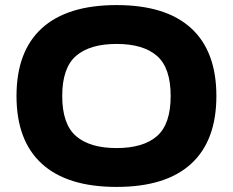

<svg xmlns="http://www.w3.org/2000/svg" viewBox="-20 -728 917 756"><path d="M439 8Q245 8 145 -83Q45 -174 45 -350Q45 -526 145 -617Q245 -708 439 -708Q633 -708 732.5 -617Q832 -526 832 -350Q832 -174 732.5 -83Q633 8 439 8ZM439 -145Q544 -145 598 -192Q652 -239 652 -350Q652 -461 598 -508Q544 -555 439 -555Q334 -555 279.5 -508Q225 -461 225 -350Q225 -239 279.5 -192Q334 -145 439 -145Z"/></svg>

Font: Asap Expanded ExtraBold
Style: Regular
Weight: 800
Width: 7
Designer: Pablo Cosgaya
Foundry: Omnibus-Type
Version: Version 3.001; ttfautohint (v1.8.4.7-5d5b)